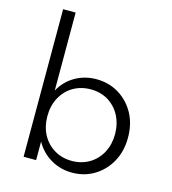

<svg xmlns="http://www.w3.org/2000/svg" viewBox="-126 -962 969 1081"><g transform="rotate(15 359.0 -422.0)"><path d="M393 16C441 16 484 4.5 522.5 -19C561 -42.5 591.5 -74.5 614 -115.5C636.5 -156.5 647.5 -203.5 647.5 -256C647.5 -308.5 636.5 -355 614.5 -396C592 -436.5 561.5 -469 523 -492.5C484.5 -516 440.5 -528 391.5 -528C346 -528 304.5 -517 267.5 -495.5C230.5 -474 201.5 -444 180.5 -405.5V-860H107.5V0H180.5V-108C202 -69.5 231.5 -39 269 -17C306.5 5 347.5 16 393 16ZM375 -47.5C336.5 -47.5 302.5 -56.5 273 -74.5C213 -110 177.5 -175.5 177.5 -255.5C177.5 -296 186 -332.5 203 -364C237 -427 298.5 -464.5 375 -464.5C413.5 -464.5 447.5 -455.5 477 -438C536 -402 572 -337 572 -255.5C572 -215.5 563.5 -180 547 -148.5C513 -85.5 451.5 -47.5 375 -47.5Z"/></g></svg>

Font: Spartan
Style: Regular
Weight: 400
Designer: Matt Bailey, Mirko Velimirovic
Foundry: Matt Bailey
Version: Version 1.003